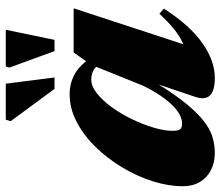

<svg xmlns="http://www.w3.org/2000/svg" viewBox="-71 -661 746 648"><g transform="rotate(-90 302.0 -337.0)"><path d="M299 -51 357 -222.5 369 -221.5Q326 -147 290.8 -100.5Q255.5 -54 225.5 -28.8Q195.5 -3.5 167.5 5.8Q139.5 15 110.5 15Q77.5 15 52 2Q26.5 -11 12 -35.2Q-2.5 -59.5 -2.5 -93Q-2.5 -141.5 14.2 -194.5Q31 -247.5 60.8 -297.2Q90.5 -347 129.8 -387.2Q169 -427.5 214.5 -451.2Q260 -475 308 -475Q345.5 -475 377 -457.2Q408.5 -439.5 435.5 -396L414.5 -364Q407.5 -381 393.5 -391.5Q379.5 -402 357.5 -402Q335 -402 311 -383Q287 -364 264.2 -332.8Q241.5 -301.5 223.8 -264.5Q206 -227.5 195.2 -191.5Q184.5 -155.5 184.5 -127.5Q184.5 -109 189.5 -102.2Q194.5 -95.5 210 -95.5Q222 -95.5 236.8 -102.5Q251.5 -109.5 268 -125.5Q284.5 -141.5 302.2 -167Q320 -192.5 337.5 -229L407.5 -402.5L449 -461.5H598L461 -43.5L438.5 -81Q462 -84.5 484 -94.8Q506 -105 529.2 -123.8Q552.5 -142.5 579.5 -172L597 -157Q540 -68.5 480.2 -26.8Q420.5 15 363.5 15Q320 15 304 -1.2Q288 -17.5 299 -51ZM364.5 -526H326L217 -674L222 -690.5H343.5ZM491.5 -526H453.5L398 -678L401.5 -690.5H525.5Z"/></g></svg>

Font: Newsreader 36pt ExtraBold
Style: Italic
Weight: 800
Italic angle: -17°
Designer: Hugues Gentile
Foundry: Production Type
Version: Version 1.003